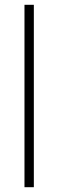

<svg xmlns="http://www.w3.org/2000/svg" viewBox="-20 -780 242 800"><path d="M121 0H82V-760H121Z"/></svg>

Font: Noto Sans Hebrew SemiCondensed ExtraLight
Style: Regular
Weight: 200
Width: 4
Designer: Monotype Design Team
Foundry: Monotype Imaging Inc.
Version: Version 2.004; ttfautohint (v1.8.4.7-5d5b)